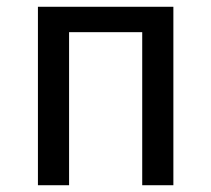

<svg xmlns="http://www.w3.org/2000/svg" viewBox="-20 -547 624 567"><path d="M400 -452H184V0H92V-527H492V0H400Z"/></svg>

Font: FiraGO
Style: Regular
Weight: 400
Designer: bBox Type
Foundry: bBox Type GmbH
Version: Version 1.001;April 20, 2020;FontCreator 12.0.0.2555 64-bit